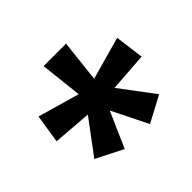

<svg xmlns="http://www.w3.org/2000/svg" viewBox="-114 -912 773 773"><g transform="rotate(-45 272.5 -526.0)"><path d="M316 -580 498 -631 514 -508 348 -496 457 -351 346 -292 270 -445 203 -293 88 -351 196 -496 31 -509 50 -631 228 -580 208 -760H336Z"/></g></svg>

Font: Noto Sans Adlam Unjoined New
Style: Bold
Weight: 700
Designer: Mark Jamra, Neil Patel
Foundry: JamraPatel LLC
Version: Version 3.000